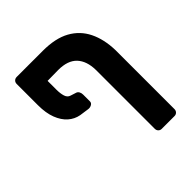

<svg xmlns="http://www.w3.org/2000/svg" viewBox="-189 -703 958 958"><g transform="rotate(-45 290.0 -223.5)"><path d="M173 -448V-386Q173 -359 179 -339.5Q185 -320 202 -315L233 -305Q241 -302 245.5 -293.5Q250 -285 250 -274V-226Q250 -215 239 -209Q228 -203 216 -205L167 -212Q134 -218 108.5 -240.5Q83 -263 68 -302Q53 -341 53 -396V-546Q53 -557 60 -564Q67 -571 78 -571H262Q351 -571 407 -540Q463 -509 491 -452Q519 -395 521 -317V99Q521 110 514 117Q507 124 497 124H406Q396 124 389 117Q382 110 382 99V-316Q381 -380 348.5 -414.5Q316 -449 249 -449Z"/></g></svg>

Font: Rubik SemiBold
Style: Regular
Weight: 600
Designer: Hubert and Fischer
Foundry: Hubert and Fischer
Version: Version 2.300;gftools[0.9.30]